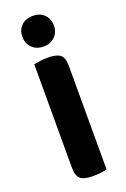

<svg xmlns="http://www.w3.org/2000/svg" viewBox="-160 -885 618 943"><g transform="rotate(-20 148.5 -413.5)"><path d="M154 7Q107 7 88.5 -9Q70 -25 70 -67V-608Q81 -610 101.5 -613Q122 -616 143 -616Q188 -616 207.5 -601Q227 -586 227 -542V-1Q216 2 196 4.5Q176 7 154 7ZM226 -754Q226 -720 203.5 -697Q181 -674 144 -674Q106 -674 83.5 -697Q61 -720 61 -754Q61 -789 83.5 -811.5Q106 -834 144 -834Q181 -834 203.5 -811.5Q226 -789 226 -754Z"/></g></svg>

Font: Baloo Tammudu 2
Style: Bold
Weight: 700
Designer: Maithili Shingre, Omkar Shende and Ek Type
Foundry: Ek Type
Version: Version 1.640;hotconv 1.0.111;makeotfexe 2.5.65597; ttfautoh